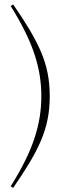

<svg xmlns="http://www.w3.org/2000/svg" viewBox="-20 -742 292 880"><path d="M169.5 -301Q169.5 -349 162 -396.2Q154.5 -443.5 138 -493.5Q121.5 -543.5 94.5 -598Q67.5 -652.5 29 -714.5L40.5 -721.5Q84.5 -658 116 -605Q147.5 -552 168 -504Q188.5 -456 198.2 -407Q208 -358 208 -301Q208 -244.5 198.2 -195.5Q188.5 -146.5 168 -98.2Q147.5 -50 116 2.5Q84.5 55 40.5 119L29 112Q67.5 50.5 94.5 -4Q121.5 -58.5 138 -108.5Q154.5 -158.5 162 -206Q169.5 -253.5 169.5 -301Z"/></svg>

Font: Newsreader 60pt ExtraLight
Style: Regular
Weight: 250
Designer: Hugues Gentile
Foundry: Production Type
Version: Version 1.003